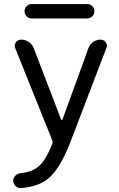

<svg xmlns="http://www.w3.org/2000/svg" viewBox="-20 -748 602 974"><path d="M140.6 -654.3Q126 -654.3 115.2 -665Q104.5 -675.8 104.5 -690.9Q104.5 -706.1 115.2 -716.8Q126 -727.5 140.6 -727.5H421.9Q437.5 -727.5 448.2 -716.8Q459 -706.1 459 -690.9Q459 -675.8 448.2 -665Q437.5 -654.3 421.9 -654.3ZM290 -141.6Q291 -139.6 293.9 -139.6Q296.9 -139.6 296.9 -141.6L428.7 -503.9Q435.5 -523.4 452.6 -535.2Q469.7 -546.9 490.2 -546.9Q506.8 -546.9 516.6 -533.2Q522.5 -524.4 522.5 -515.6Q522.5 -509.8 519.5 -503.9L335.9 -24.4Q284.2 108.4 224.6 158.2Q173.8 199.2 85.9 206.1Q84 206.1 83 206.1Q69.3 206.1 59.6 196.3Q46.9 184.6 46.9 168Q46.9 154.3 57.6 143.6Q67.4 132.8 83 130.9Q139.6 125 171.9 99.6Q210.9 69.3 245.1 -18.6Q249 -27.3 245.1 -36.1L57.6 -502.9Q54.7 -508.8 54.7 -515.6Q54.7 -524.4 60.5 -533.2Q70.3 -546.9 87.9 -546.9Q108.4 -546.9 126.5 -534.7Q144.5 -522.5 151.4 -502.9Z"/></svg>

Font: Gen Jyuu GothicX Regular
Style: Regular
Weight: 400
Designer: [Source Han Sans]
Ryoko NISHIZUKA  (kana & ideographs); Paul D. Hunt (Latin, Greek & Cyrillic); Wenlong ZHANG  (bopomofo
Version: Version 1.002.20150607